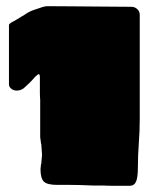

<svg xmlns="http://www.w3.org/2000/svg" viewBox="-20 -601 507 621"><path d="M399 0Q364 0 346.5 0Q329 0 323.5 -0.5Q318 -1 316 -1H279Q257 -2 240 -2.5Q223 -3 207 -3H165Q133 -3 122 -13.5Q111 -24 111 -54L112 -63Q112 -68 113 -70Q114 -72 114 -78L116 -100L114 -128Q114 -134 113 -136Q112 -138 112 -143L111 -150Q110 -154 110 -160.5Q110 -167 110 -188V-278Q109 -289 109 -302Q109 -315 109 -350Q109 -361 106 -361Q102 -361 94 -353Q79 -335 56 -315Q46 -308 34 -308Q24 -308 16.5 -314Q9 -320 9 -328V-519Q9 -522 11 -524L15 -527Q17 -529 20 -530L36 -539Q42 -543 48 -546.5Q54 -550 59 -553Q73 -563 88.5 -568.5Q104 -574 111 -576Q124 -581 134 -581Q185 -581 217 -580.5Q249 -580 272 -580L405 -579Q416 -579 424 -571.5Q432 -564 432 -553V-220Q432 -176 429 -138Q426 -98 426 -61Q426 -27 420 -13.5Q414 0 399 0Z"/></svg>

Font: Sigmar
Style: Regular
Weight: 400
Designer: Vernon Adams
Foundry: Vernon Adams
Version: Version 1.000; ttfautohint (v1.8.4.7-5d5b);gftools[0.9.24]